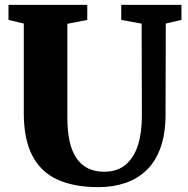

<svg xmlns="http://www.w3.org/2000/svg" viewBox="-20 -763 775 791"><path d="M386 8Q284.5 8 216 -23.5Q147.5 -55 112.8 -122.5Q78 -190 78 -296.5V-666L15 -681V-743H339.5V-681L257.5 -665V-278.5Q257.5 -223.5 266.5 -182Q275.5 -140.5 294.5 -112.2Q313.5 -84 342 -69.8Q370.5 -55.5 409.5 -55.5Q463 -55.5 497.2 -84.2Q531.5 -113 548 -164.2Q564.5 -215.5 564.5 -284.5L563.5 -665.5L479.5 -681V-743H727.5V-681L663 -666L662 -293Q662 -211.5 641.2 -154.2Q620.5 -97 583 -61.2Q545.5 -25.5 495 -8.8Q444.5 8 386 8Z"/></svg>

Font: Merriweather 36pt Black
Style: Regular
Weight: 900
Version: Version 2.100